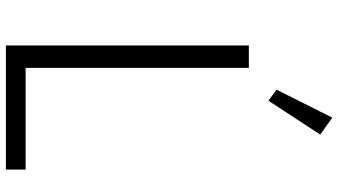

<svg xmlns="http://www.w3.org/2000/svg" viewBox="-268 -880 1148 652"><g transform="rotate(90 306.0 -554.0)"><path d="M134.5 0V-825H210.5V-67H556V0ZM322 -891.5 284.5 -919 379.5 -1108.5 437 -1067.5Z"/></g></svg>

Font: Spartan Thin
Style: Regular
Weight: 400
Version: Version 1.004